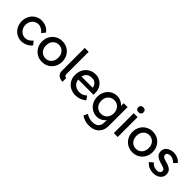

<svg xmlns="http://www.w3.org/2000/svg" viewBox="216 -2045 3580 3580"><g transform="rotate(45 2006.5 -255.0)"><path d="M40 -263Q40 -339 73.5 -401.5Q107 -464 165.5 -500Q224 -536 295 -536Q365 -536 422.5 -507.5Q480 -479 510 -430L453 -360Q429 -395 386.5 -419Q344 -443 305 -443Q258 -443 219.5 -419.5Q181 -396 159.5 -355Q138 -314 138 -263Q138 -213 160.5 -172Q183 -131 222 -107Q261 -83 306 -83Q346 -83 383.5 -103.5Q421 -124 453 -163L510 -93Q477 -48 417.5 -19Q358 10 295 10Q224 10 165.5 -26Q107 -62 73.5 -124.5Q40 -187 40 -263Z M575 -263Q575 -340 610 -402.5Q645 -465 706 -500.5Q767 -536 843 -536Q918 -536 979 -500.5Q1040 -465 1075 -402.5Q1110 -340 1110 -263Q1110 -186 1075 -123.5Q1040 -61 979 -25.5Q918 10 843 10Q767 10 706 -25.5Q645 -61 610 -123.5Q575 -186 575 -263ZM1005 -263Q1005 -314 984.5 -355Q964 -396 927 -419Q890 -442 843 -442Q796 -442 758.5 -419Q721 -396 700.5 -355Q680 -314 680 -263Q680 -212 700.5 -171Q721 -130 758.5 -107Q796 -84 843 -84Q890 -84 927 -107Q964 -130 984.5 -171Q1005 -212 1005 -263Z M1224 -740H1327V-156Q1327 -121 1341.5 -110.5Q1356 -100 1377 -100V0Q1318 0 1271 -32.5Q1224 -65 1224 -135Z M1451 -257Q1451 -338 1485.5 -401.5Q1520 -465 1581 -501Q1642 -537 1719 -537Q1786 -537 1841 -503.5Q1896 -470 1927 -412Q1958 -354 1957 -282L1956 -238H1527L1504 -320H1867L1852 -303V-327Q1849 -359 1830 -385.5Q1811 -412 1782 -427Q1753 -442 1719 -442Q1665 -442 1628 -421.5Q1591 -401 1572 -361.5Q1553 -322 1553 -264Q1553 -210 1576 -169.5Q1599 -129 1641 -106.5Q1683 -84 1738 -84Q1778 -84 1811.5 -97.5Q1845 -111 1883 -144L1935 -71Q1898 -35 1840.5 -12.5Q1783 10 1728 10Q1648 10 1584.5 -24Q1521 -58 1486 -119Q1451 -180 1451 -257Z M2098 167 2136 87Q2166 110 2210.5 124Q2255 138 2299 138Q2353 138 2390.5 120Q2428 102 2447 67Q2466 32 2466 -20V-121L2477 -114Q2473 -84 2445 -55Q2417 -26 2375.5 -8Q2334 10 2292 10Q2218 10 2159 -25.5Q2100 -61 2066 -123.5Q2032 -186 2032 -263Q2032 -340 2065.5 -402.5Q2099 -465 2157.5 -500.5Q2216 -536 2289 -536Q2336 -536 2380.5 -516.5Q2425 -497 2454 -467.5Q2483 -438 2488 -410L2466 -402V-525H2569V-32Q2569 51 2536.5 109.5Q2504 168 2443.5 199Q2383 230 2299 230Q2243 230 2187.5 212.5Q2132 195 2098 167ZM2470 -263Q2470 -314 2448.5 -355Q2427 -396 2389 -419Q2351 -442 2303 -442Q2256 -442 2218 -419Q2180 -396 2158.5 -355Q2137 -314 2137 -263Q2137 -212 2158.5 -171.5Q2180 -131 2218 -108Q2256 -85 2303 -85Q2352 -85 2390 -107.5Q2428 -130 2449 -171Q2470 -212 2470 -263Z M2730 -525H2833V0H2730ZM2711 -665Q2711 -695 2729.5 -712.5Q2748 -730 2780 -730Q2813 -730 2831 -713Q2849 -696 2849 -665Q2849 -635 2830.5 -617.5Q2812 -600 2780 -600Q2747 -600 2729 -617Q2711 -634 2711 -665Z M2959 -263Q2959 -340 2994 -402.5Q3029 -465 3090 -500.5Q3151 -536 3227 -536Q3302 -536 3363 -500.5Q3424 -465 3459 -402.5Q3494 -340 3494 -263Q3494 -186 3459 -123.5Q3424 -61 3363 -25.5Q3302 10 3227 10Q3151 10 3090 -25.5Q3029 -61 2994 -123.5Q2959 -186 2959 -263ZM3389 -263Q3389 -314 3368.5 -355Q3348 -396 3311 -419Q3274 -442 3227 -442Q3180 -442 3142.5 -419Q3105 -396 3084.5 -355Q3064 -314 3064 -263Q3064 -212 3084.5 -171Q3105 -130 3142.5 -107Q3180 -84 3227 -84Q3274 -84 3311 -107Q3348 -130 3368.5 -171Q3389 -212 3389 -263Z M3574 -81 3644 -141Q3674 -106 3709 -90.5Q3744 -75 3790 -75Q3814 -75 3833.5 -83Q3853 -91 3863.5 -106.5Q3874 -122 3874 -142Q3874 -168 3855 -184Q3845 -192 3823.5 -200Q3802 -208 3768 -217Q3657 -246 3616 -294Q3587 -330 3587 -385Q3587 -428 3612 -462.5Q3637 -497 3680 -516.5Q3723 -536 3775 -536Q3832 -536 3884 -513.5Q3936 -491 3968 -452L3909 -387Q3880 -416 3844.5 -433.5Q3809 -451 3780 -451Q3737 -451 3713.5 -435Q3690 -419 3690 -388Q3692 -360 3712 -344Q3723 -336 3745.5 -327Q3768 -318 3801 -310Q3850 -297 3882.5 -281.5Q3915 -266 3935 -246Q3971 -210 3971 -146Q3971 -101 3945.5 -65.5Q3920 -30 3876.5 -10Q3833 10 3781 10Q3715 10 3662 -13Q3609 -36 3574 -81Z"/></g></svg>

Font: Easer Grotesk Variable
Style: Regular
Weight: 400
Designer: Boardeaser, Bonnie Shaver-Troup, Thomas Jockin
Foundry: Lexend
Version: Version 1.001;Glyphs 3.1.2 (3151)